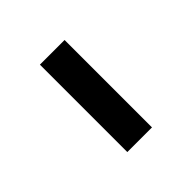

<svg xmlns="http://www.w3.org/2000/svg" viewBox="23 -807 540 540"><g transform="rotate(45 293.0 -537.0)"><path d="M466.8 -585.9H119.1V-487.8H466.8Z"/></g></svg>

Font: Cascadia Code PL
Style: Regular
Weight: 400
Monospace: yes
Designer: Aaron Bell
Foundry: Saja Typeworks
Version: Version 2404.023